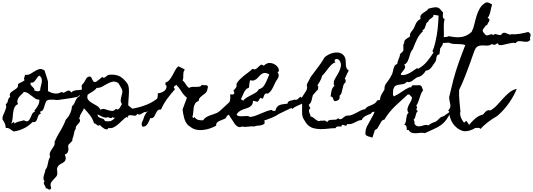

<svg xmlns="http://www.w3.org/2000/svg" viewBox="-50 -1036 4406 1587"><path d="M657.2 -306.6Q661.1 -292 654.3 -281.7Q647.5 -271.5 636.2 -263.7Q625 -255.9 611.8 -249.5Q598.6 -243.2 589.8 -235.4Q545.9 -225.6 510.3 -221.2Q474.6 -216.8 431.6 -210Q418.9 -208 407.7 -210.4Q396.5 -212.9 384.8 -211.9Q377.9 -211.9 372.1 -212.4Q366.2 -212.9 360.4 -211.9Q337.9 -210 331.1 -196.8Q324.2 -183.6 319.8 -166.5Q315.4 -149.4 309.1 -134.3Q302.7 -119.1 282.2 -113.3Q280.3 -108.4 283.7 -104.5Q287.1 -100.6 289.1 -97.7Q272.5 -92.8 267.1 -80.1Q261.7 -67.4 257.8 -54.7Q253.9 -42 246.6 -33.2Q239.3 -24.4 218.8 -27.3Q188.5 4.9 147.5 24.9Q106.4 44.9 62.5 50.8Q54.7 46.9 47.4 41Q40 35.2 32.7 30.3Q25.4 25.4 17.1 22.9Q8.8 20.5 -2 22.5Q-2.9 2 -10.3 -15.6Q-17.6 -33.2 -29.3 -48.8Q-31.2 -66.4 -24.9 -81.5Q-18.6 -96.7 -11.7 -111.3Q-4.9 -126 -0.5 -141.1Q3.9 -156.2 -2 -175.8Q7.8 -181.6 11.2 -189.5Q14.6 -197.3 16.1 -205.6Q17.6 -213.9 20.5 -221.2Q23.4 -228.5 34.2 -233.4Q26.4 -256.8 36.6 -268.1Q46.9 -279.3 61.5 -288.1Q76.2 -296.9 88.9 -307.6Q101.6 -318.4 98.6 -339.8Q104.5 -345.7 112.3 -349.6Q120.1 -353.5 127.4 -356.9Q134.8 -360.4 141.6 -364.3Q148.4 -368.2 154.3 -375Q147.5 -379.9 147.9 -384.8Q148.4 -389.6 150.4 -395Q152.3 -400.4 154.8 -406.2Q157.2 -412.1 154.3 -418Q180.7 -414.1 200.7 -425.3Q220.7 -436.5 238.8 -448.2Q256.8 -460 275.4 -464.8Q293.9 -469.7 318.4 -453.1Q320.3 -446.3 324.7 -433.1Q329.1 -419.9 333.5 -406.2Q337.9 -392.6 341.8 -379.9Q345.7 -367.2 346.7 -361.3Q346.7 -356.4 346.7 -345.7Q346.7 -335 346.7 -322.8Q346.7 -310.5 346.7 -299.8Q346.7 -289.1 346.7 -283.2Q375 -266.6 403.3 -263.2Q431.6 -259.8 460 -276.4Q470.7 -266.6 480.5 -271Q490.2 -275.4 499.5 -281.2Q508.8 -287.1 518.6 -287.6Q528.3 -288.1 538.1 -271.5Q551.8 -284.2 566.4 -287.6Q581.1 -291 596.7 -291.5Q612.3 -292 627.4 -293.9Q642.6 -295.9 657.2 -306.6ZM282.2 -290Q282.2 -304.7 287.1 -321.3Q292 -337.9 294.9 -354Q297.9 -370.1 294.4 -384.8Q291 -399.4 275.4 -411.1Q264.6 -405.3 257.8 -395Q251 -384.8 244.1 -374.5Q237.3 -364.3 228 -357.4Q218.8 -350.6 204.1 -353.5Q199.2 -341.8 204.1 -334.5Q209 -327.1 215.8 -320.8Q222.7 -314.5 229 -307.6Q235.4 -300.8 233.4 -290Q237.3 -287.1 244.1 -284.7Q251 -282.2 258.3 -281.7Q265.6 -281.2 272.5 -283.2Q279.3 -285.2 282.2 -290ZM275.4 -211.9Q255.9 -211.9 241.7 -221.2Q227.5 -230.5 213.4 -242.2Q199.2 -253.9 184.1 -264.2Q168.9 -274.4 147.5 -276.4Q138.7 -264.6 127 -254.4Q115.2 -244.1 106.4 -232.4Q97.7 -220.7 94.2 -207Q90.8 -193.4 98.6 -175.8Q76.2 -165 68.4 -145Q60.5 -125 58.1 -101.6Q55.7 -78.1 53.7 -54.7Q51.8 -31.2 41 -12.7L62.5 -27.3Q66.4 -25.4 68.8 -21.5Q71.3 -17.6 69.3 -12.7Q77.1 -20.5 86.9 -24.9Q96.7 -29.3 106.9 -31.7Q117.2 -34.2 127.4 -36.1Q137.7 -38.1 147.5 -42Q171.9 -28.3 182.6 -36.1Q193.4 -43.9 200.2 -59.6Q207 -75.2 214.8 -92.3Q222.7 -109.4 240.2 -113.3L233.4 -120.1Q250 -140.6 263.2 -162.6Q276.4 -184.6 275.4 -211.9Z M1271.5 -239.3Q1269.5 -214.8 1258.3 -195.3Q1247.1 -175.8 1230.5 -160.2Q1213.9 -144.5 1194.3 -131.8Q1174.8 -119.1 1156.2 -108.4Q1147.5 -112.3 1139.2 -107.4Q1130.9 -102.5 1122.1 -97.2Q1113.3 -91.8 1104 -89.4Q1094.7 -86.9 1085 -95.7Q1077.1 -79.1 1065.9 -79.6Q1054.7 -80.1 1042.5 -82.5Q1030.3 -85 1019.5 -83.5Q1008.8 -82 1002.9 -61.5L996.1 -69.3Q978.5 -58.6 961.9 -41.5Q945.3 -24.4 927.2 -8.8Q909.2 6.8 889.2 16.6Q869.1 26.4 846.7 21.5Q840.8 33.2 830.6 33.2Q820.3 33.2 809.6 26.4Q798.8 19.5 789.1 10.7Q779.3 2 774.4 -3.9Q769.5 3.9 764.2 2.9Q758.8 2 752.9 -2.4Q747.1 -6.8 741.2 -11.7Q735.4 -16.6 728.5 -15.6Q714.8 -56.6 692.9 -84.5Q670.9 -112.3 643.6 -141.6Q640.6 -130.9 635.3 -122.1Q629.9 -113.3 624.5 -105Q619.1 -96.7 614.7 -87.9Q610.4 -79.1 609.4 -67.4L603.5 -59.6Q614.3 -43.9 610.8 -33.7Q607.4 -23.4 598.6 -14.6Q589.8 -5.9 582 4.4Q574.2 14.6 576.2 30.3Q569.3 36.1 566.4 46.4Q563.5 56.6 561 68.4Q558.6 80.1 556.2 91.8Q553.7 103.5 547.9 112.3Q550.8 124 545.4 130.4Q540 136.7 532.7 143.1Q525.4 149.4 518.6 157.7Q511.7 166 513.7 179.7Q514.6 189.5 515.1 189Q515.6 188.5 515.6 198.2Q515.6 211.9 508.3 225.1Q501 238.3 485.4 240.2Q495.1 264.6 493.2 277.8Q491.2 291 482.9 299.3Q474.6 307.6 462.9 313Q451.2 318.4 440.9 326.2Q430.7 334 424.8 347.2Q418.9 360.4 422.9 382.8Q426.8 408.2 416 421.9Q405.3 435.5 392.6 447.8Q379.9 460 371.6 474.6Q363.3 489.3 373 516.6Q370.1 528.3 364.7 530.3Q359.4 532.2 353.5 529.8Q347.7 527.3 340.8 523.4Q334 519.5 328.1 519.5Q328.1 511.7 324.2 504.9Q320.3 498 316.4 491.2Q312.5 484.4 312 477.5Q311.5 470.7 318.4 461.9Q309.6 453.1 309.1 441.4Q308.6 429.7 312 416.5Q315.4 403.3 319.8 390.6Q324.2 377.9 325.2 367.2Q335 355.5 339.4 342.3Q343.8 329.1 346.2 314.9Q348.6 300.8 352.1 287.1Q355.5 273.4 364.3 261.7Q357.4 240.2 363.3 225.1Q369.1 210 378.4 197.3Q387.7 184.6 396 170.4Q404.3 156.2 401.4 135.7Q420.9 89.8 448.2 46.4Q475.6 2.9 493.2 -45.9Q515.6 -68.4 529.3 -97.7Q543 -127 544.9 -158.2Q557.6 -167 563 -179.2Q568.4 -191.4 573.7 -203.1Q579.1 -214.8 586.9 -225.6Q594.7 -236.3 611.3 -243.2Q607.4 -256.8 608.4 -265.1Q609.4 -273.4 615.2 -287.1Q624 -290 625.5 -296.4Q627 -302.7 626 -310.1Q625 -317.4 625 -325.2Q625 -333 630.9 -338.9Q634.8 -342.8 635.3 -343.3Q635.7 -343.8 635.7 -343.8Q635.7 -343.8 636.7 -344.2Q637.7 -344.7 640.6 -348.6Q646.5 -356.4 651.4 -366.7Q656.2 -377 662.1 -385.7Q668 -394.5 676.3 -399.9Q684.6 -405.3 698.2 -402.3Q704.1 -397.5 708 -389.6Q711.9 -381.8 715.3 -374Q718.8 -366.2 723.6 -361.3Q728.5 -356.4 737.3 -358.4Q741.2 -358.4 746.1 -361.3Q758.8 -370.1 771 -379.9Q783.2 -389.6 794.9 -400.4Q802.7 -391.6 809.1 -393.1Q815.4 -394.5 821.8 -399.9Q828.1 -405.3 835.4 -411.1Q842.8 -417 852.5 -418Q894.5 -421.9 925.3 -411.1Q956.1 -400.4 984.4 -368.2Q989.3 -362.3 995.6 -355Q1002 -347.7 1005.9 -339.8Q1013.7 -325.2 1015.1 -302.7Q1016.6 -280.3 1015.1 -255.4Q1013.7 -230.5 1011.7 -206.5Q1009.8 -182.6 1009.8 -165L1043.9 -137.7Q1107.4 -148.4 1165 -171.9Q1222.7 -195.3 1271.5 -239.3ZM958 -175.8Q946.3 -192.4 947.8 -208Q949.2 -223.6 953.6 -239.3Q958 -254.9 960.9 -270Q963.9 -285.2 956.1 -300.8Q949.2 -314.5 942.4 -326.2Q935.5 -337.9 927.7 -349.6Q902.3 -365.2 880.9 -360.8Q859.4 -356.4 838.4 -344.7Q817.4 -333 795.9 -320.8Q774.4 -308.6 749 -309.6Q741.2 -298.8 732.4 -291.5Q723.6 -284.2 714.4 -278.3Q705.1 -272.5 694.8 -267.1Q684.6 -261.7 674.8 -253.9Q667 -226.6 678.7 -211.4Q690.4 -196.3 710 -185.1Q729.5 -173.8 750 -162.1Q770.5 -150.4 779.3 -128.9Q797.9 -138.7 814.5 -134.3Q831.1 -129.9 847.2 -124.5Q863.3 -119.1 878.4 -119.1Q893.6 -119.1 908.2 -136.7Q918 -128.9 925.8 -132.3Q933.6 -135.7 939 -143.1Q944.3 -150.4 948.7 -160.2Q953.1 -169.9 958 -175.8ZM900.4 -63.5Q895.5 -63.5 889.2 -63Q882.8 -62.5 879.9 -69.3L874 -61.5Q865.2 -58.6 857.4 -62Q849.6 -65.4 840.8 -67.4Q831.1 -62.5 819.8 -64Q808.6 -65.4 797.4 -70.3Q786.1 -75.2 775.4 -81.1Q764.6 -86.9 755.9 -90.8Q757.8 -74.2 765.1 -68.8Q772.5 -63.5 782.2 -60.5Q792 -57.6 801.8 -53.7Q811.5 -49.8 817.4 -36.1Q841.8 -30.3 862.8 -35.6Q883.8 -41 900.4 -63.5Z M1905.3 -193.4Q1882.8 -182.6 1875 -167Q1867.2 -151.4 1862.8 -134.8Q1858.4 -118.2 1852.1 -103Q1845.7 -87.9 1825.2 -78.1Q1820.3 -60.5 1806.2 -53.7Q1792 -46.9 1776.4 -41.5Q1760.7 -36.1 1748.5 -27.3Q1736.3 -18.6 1736.3 2.9Q1716.8 13.7 1693.8 22.5Q1670.9 31.2 1646 35.6Q1621.1 40 1596.7 39.1Q1572.3 38.1 1550.8 29.3Q1536.1 22.5 1522.5 11.7Q1517.6 7.8 1513.2 5.4Q1508.8 2.9 1503.9 -2Q1492.2 -13.7 1484.4 -29.3Q1476.6 -44.9 1471.7 -62.5Q1466.8 -80.1 1463.9 -97.7Q1460.9 -115.2 1459 -130.9L1495.1 -228.5Q1466.8 -251 1449.2 -280.8Q1431.6 -310.5 1406.2 -335.9Q1401.4 -329.1 1393.6 -324.2Q1385.7 -319.3 1387.7 -308.6L1397.5 -299.8Q1365.2 -264.6 1332.5 -220.2Q1299.8 -175.8 1281.2 -130.9Q1259.8 -131.8 1251 -120.6Q1242.2 -109.4 1236.3 -95.2Q1230.5 -81.1 1221.7 -69.3Q1212.9 -57.6 1192.4 -59.6Q1187.5 -48.8 1182.6 -36.6Q1177.7 -24.4 1170.9 -13.7Q1164.1 -2.9 1154.3 4.4Q1144.5 11.7 1129.9 11.7Q1122.1 3.9 1121.1 -4.9Q1120.1 -13.7 1123 -22.9Q1126 -32.2 1130.9 -41.5Q1135.7 -50.8 1137.7 -59.6Q1145.5 -87.9 1166 -110.8Q1186.5 -133.8 1207 -156.7Q1227.5 -179.7 1242.2 -205.1Q1256.8 -230.5 1253.9 -264.6Q1266.6 -265.6 1279.8 -270Q1293 -274.4 1304.2 -281.7Q1315.4 -289.1 1321.8 -300.3Q1328.1 -311.5 1326.2 -327.1Q1318.4 -331.1 1317.4 -338.4Q1316.4 -345.7 1317.4 -353.5Q1338.9 -360.4 1352.1 -377.4Q1365.2 -394.5 1376 -414.1Q1386.7 -433.6 1397 -453.6Q1407.2 -473.6 1423.8 -488.3Q1437.5 -480.5 1451.2 -475.1Q1464.8 -469.7 1477.5 -460.9Q1468.8 -449.2 1466.8 -438.5Q1464.8 -427.7 1464.8 -416.5Q1464.8 -405.3 1464.8 -394.5Q1464.8 -383.8 1459 -372.1Q1474.6 -358.4 1485.4 -339.8Q1496.1 -321.3 1512.7 -308.6Q1524.4 -317.4 1539.1 -317.9Q1553.7 -318.4 1568.8 -317.9Q1584 -317.4 1597.7 -319.8Q1611.3 -322.3 1620.1 -335.9Q1624 -332 1631.8 -332Q1639.6 -332 1647.5 -332Q1655.3 -332 1661.1 -329.6Q1667 -327.1 1668 -320.3Q1668.9 -312.5 1667.5 -309.6Q1666 -306.6 1664.1 -299.8Q1662.1 -292 1663.1 -292Q1664.1 -292 1661.1 -285.2Q1656.2 -272.5 1645 -263.7Q1633.8 -254.9 1622.6 -246.6Q1611.3 -238.3 1602.1 -228Q1592.8 -217.8 1592.8 -202.1Q1571.3 -194.3 1562.5 -179.2Q1553.7 -164.1 1550.8 -145Q1547.9 -126 1546.9 -106Q1545.9 -85.9 1540 -69.3L1548.8 -59.6L1556.6 -69.3Q1570.3 -49.8 1589.4 -44.9Q1608.4 -40 1628.9 -42Q1638.7 -56.6 1651.9 -65.4Q1665 -74.2 1680.2 -80.1Q1695.3 -85.9 1711.4 -90.8Q1727.5 -95.7 1742.2 -102.5Q1753.9 -108.4 1762.2 -115.2Q1770.5 -122.1 1780.3 -130.9Q1809.6 -158.2 1838.4 -184.6Q1867.2 -210.9 1896.5 -238.3Q1902.3 -238.3 1904.3 -232.4Q1906.2 -226.6 1906.2 -219.2Q1906.2 -211.9 1905.8 -204.6Q1905.3 -197.3 1905.3 -193.4Z M2580.1 -298.8Q2571.3 -290 2566.9 -285.2Q2562.5 -280.3 2559.1 -275.9Q2555.7 -271.5 2551.3 -266.6Q2546.9 -261.7 2538.1 -252Q2530.3 -244.1 2523.4 -235.4Q2516.6 -226.6 2507.8 -219.7Q2496.1 -222.7 2489.7 -216.8Q2483.4 -210.9 2478 -203.6Q2472.7 -196.3 2468.3 -189.9Q2463.9 -183.6 2457 -184.6Q2433.6 -171.9 2410.2 -162.6Q2386.7 -153.3 2365.2 -135.7L2357.4 -143.6L2255.9 -94.7Q2251 -92.8 2246.1 -88.9Q2241.2 -85 2236.3 -82Q2214.8 -70.3 2191.9 -61Q2168.9 -51.8 2146.5 -43.9L2133.8 -40Q2141.6 -20.5 2133.8 -12.7Q2126 -4.9 2111.3 -1.5Q2096.7 2 2079.1 2.9Q2061.5 3.9 2051.8 9.8Q2040 7.8 2027.8 8.3Q2015.6 8.8 2002.9 10.7Q1989.3 12.7 1977.5 12.7Q1965.8 12.7 1952.1 9.8H1950.2Q1933.6 17.6 1921.4 13.2Q1909.2 8.8 1899.4 -1.5Q1889.6 -11.7 1881.3 -25.9Q1873 -40 1864.3 -51.8Q1858.4 -59.6 1849.6 -74.2Q1840.8 -88.9 1834.5 -105.5Q1828.1 -122.1 1826.7 -139.2Q1825.2 -156.2 1834 -168.9Q1842.8 -181.6 1848.1 -196.3Q1853.5 -210.9 1853.5 -230.5Q1853.5 -237.3 1853 -243.2Q1852.5 -249 1852.5 -255.9Q1857.4 -255.9 1863.3 -255.4Q1869.1 -254.9 1874.5 -255.4Q1879.9 -255.9 1883.3 -259.3Q1886.7 -262.7 1886.7 -271.5Q1886.7 -276.4 1883.3 -279.3Q1879.9 -282.2 1878.9 -285.2Q1884.8 -293.9 1890.1 -299.3Q1895.5 -304.7 1899.4 -310.1Q1903.3 -315.4 1905.3 -322.8Q1907.2 -330.1 1904.3 -342.8Q1916 -363.3 1932.1 -379.4Q1948.2 -395.5 1965.8 -409.7Q1983.4 -423.8 2002 -437.5Q2020.5 -451.2 2037.1 -466.8Q2055.7 -459 2066.9 -466.8Q2078.1 -474.6 2086.9 -483.9Q2095.7 -493.2 2104.5 -499Q2113.3 -504.9 2127.9 -494.1L2129.9 -492.2Q2156.2 -518.6 2183.1 -515.6Q2210 -512.7 2229 -498Q2248 -483.4 2253.9 -464.4Q2259.8 -445.3 2243.2 -438.5Q2253.9 -427.7 2253.9 -413.1Q2253.9 -398.4 2246.1 -387.7Q2237.3 -376 2231 -363.8Q2224.6 -351.6 2217.8 -337.9Q2208 -315.4 2196.3 -295.4Q2184.6 -275.4 2163.1 -261.7Q2145.5 -266.6 2139.2 -257.8Q2132.8 -249 2129.9 -238.8Q2127 -228.5 2123 -222.7Q2119.1 -216.8 2106.4 -226.6L2104.5 -228.5L2102.5 -226.6Q2094.7 -218.8 2090.3 -209Q2085.9 -199.2 2078.1 -194.3Q2069.3 -197.3 2059.6 -199.2Q2049.8 -201.2 2041 -203.1Q2041 -182.6 2033.2 -170.9Q2025.4 -159.2 2013.2 -151.9Q2001 -144.5 1985.4 -140.1Q1969.7 -135.7 1954.6 -129.4Q1939.5 -123 1926.3 -113.8Q1913.1 -104.5 1905.3 -87.9Q1915 -77.1 1929.7 -75.7Q1944.3 -74.2 1960 -75.7Q1975.6 -77.1 1990.7 -77.1Q2005.9 -77.1 2017.6 -69.3L2018.6 -68.4L2019.5 -69.3Q2043 -72.3 2064.9 -80.6Q2086.9 -88.9 2107.9 -98.1Q2128.9 -107.4 2150.9 -115.7Q2172.9 -124 2196.3 -127.9Q2201.2 -120.1 2209.5 -119.1Q2217.8 -118.2 2225.6 -120.1L2226.6 -122.1Q2228.5 -128.9 2230.5 -134.3Q2232.4 -139.6 2236.3 -146.5Q2243.2 -157.2 2252.9 -163.1Q2262.7 -168.9 2273.9 -171.9Q2285.2 -174.8 2297.9 -175.8Q2310.5 -176.8 2323.2 -178.7H2325.2L2326.2 -181.6Q2330.1 -193.4 2336.4 -197.8Q2342.8 -202.1 2350.1 -204.1Q2357.4 -206.1 2365.7 -207Q2374 -208 2381.8 -212.9Q2399.4 -207 2411.1 -216.8Q2422.9 -226.6 2433.6 -237.3L2441.4 -227.5L2444.3 -231.4Q2459 -245.1 2466.3 -252Q2473.6 -258.8 2480.5 -264.2Q2487.3 -269.5 2496.6 -274.9Q2505.9 -280.3 2522.5 -291Q2536.1 -299.8 2549.3 -308.6Q2562.5 -317.4 2575.2 -328.1Q2580.1 -326.2 2580.1 -320.8Q2580.1 -315.4 2580.1 -310.5Q2579.1 -308.6 2578.6 -304.7Q2578.1 -300.8 2580.1 -298.8ZM2175.8 -420.9Q2174.8 -421.9 2174.3 -421.9Q2173.8 -421.9 2172.9 -422.9Q2152.3 -433.6 2138.7 -433.1Q2125 -432.6 2113.8 -425.3Q2102.5 -418 2093.3 -406.7Q2084 -395.5 2073.7 -386.2Q2063.5 -377 2049.8 -372.1Q2036.1 -367.2 2016.6 -373Q2013.7 -357.4 2011.2 -342.3Q2008.8 -327.1 2007.8 -311.5Q1991.2 -305.7 1981.9 -294.9Q1972.7 -284.2 1966.3 -271.5Q1960 -258.8 1954.6 -244.6Q1949.2 -230.5 1940.4 -217.8L1944.3 -212.9Q1948.2 -214.8 1953.1 -210Q1958 -205.1 1960 -203.1Q1970.7 -218.8 1988.8 -229.5Q2006.8 -240.2 2025.9 -249.5Q2044.9 -258.8 2062.5 -269.5Q2080.1 -280.3 2088.9 -297.9Q2120.1 -306.6 2135.7 -333Q2151.4 -359.4 2162.1 -387.7Q2164.1 -393.6 2169.4 -404.8Q2174.8 -416 2175.8 -420.9Z M3180.7 -273.4Q3171.9 -249 3153.8 -228.5Q3135.7 -208 3115.2 -188.5Q3094.7 -168.9 3074.7 -149.9Q3054.7 -130.9 3041 -110.4Q3032.2 -113.3 3025.9 -108.4Q3019.5 -103.5 3014.6 -95.7Q3003.9 -91.8 2992.7 -87.4Q2981.4 -83 2971.2 -77.1Q2960.9 -71.3 2952.6 -63.5Q2944.3 -55.7 2940.4 -43.9Q2921.9 -43 2908.2 -36.6Q2894.5 -30.3 2881.8 -23.4Q2869.1 -16.6 2854.5 -12.2Q2839.8 -7.8 2819.3 -10.7Q2815.4 3.9 2809.1 3.4Q2802.7 2.9 2795.9 -0.5Q2789.1 -3.9 2782.2 -4.4Q2775.4 -4.9 2771.5 9.8Q2764.6 9.8 2757.3 9.3Q2750 8.8 2743.7 9.3Q2737.3 9.8 2731.9 12.7Q2726.6 15.6 2723.6 23.4Q2695.3 23.4 2664.1 27.3Q2632.8 31.2 2602.1 31.2Q2571.3 31.2 2542.5 23.9Q2513.7 16.6 2491.2 -5.9Q2483.4 -13.7 2478.5 -21.5Q2473.6 -29.3 2467.8 -39.1Q2464.8 -43.9 2461.9 -48.3Q2459 -52.7 2456.1 -58.6Q2448.2 -76.2 2447.3 -94.7Q2446.3 -113.3 2446.8 -131.8Q2447.3 -150.4 2447.3 -168.5Q2447.3 -186.5 2440.4 -204.1Q2440.4 -220.7 2447.8 -233.9Q2455.1 -247.1 2463.9 -259.8Q2472.7 -272.5 2480.5 -285.6Q2488.3 -298.8 2489.3 -314.5Q2482.4 -331.1 2490.2 -346.7Q2498 -362.3 2505.9 -376Q2508.8 -380.9 2511.2 -386.2Q2513.7 -391.6 2516.6 -397.5Q2519.5 -403.3 2524.4 -409.2Q2529.3 -415 2533.2 -419.9Q2545.9 -437.5 2558.6 -454.1Q2571.3 -470.7 2584 -488.3Q2592.8 -500 2601.1 -511.7Q2609.4 -523.4 2617.2 -536.1Q2621.1 -542 2625 -549.3Q2628.9 -556.6 2632.8 -561.5Q2637.7 -567.4 2649.4 -574.7Q2661.1 -582 2668 -585.9Q2687.5 -595.7 2710 -600.1Q2732.4 -604.5 2752 -600.6Q2771.5 -596.7 2786.6 -582.5Q2801.8 -568.4 2806.6 -542Q2808.6 -529.3 2808.1 -517.1Q2807.6 -504.9 2809.1 -493.2Q2810.5 -481.4 2815.4 -471.2Q2820.3 -460.9 2833 -452.1Q2822.3 -435.5 2814.9 -418Q2807.6 -400.4 2798.8 -382.8Q2808.6 -379.9 2807.1 -371.6Q2805.7 -363.3 2806.6 -356.4Q2793 -345.7 2788.1 -330.1Q2783.2 -314.5 2780.3 -298.3Q2777.3 -282.2 2772.9 -268.1Q2768.6 -253.9 2756.8 -245.1Q2762.7 -213.9 2737.3 -204.1Q2719.7 -197.3 2713.9 -201.7Q2708 -206.1 2705.6 -214.4Q2703.1 -222.7 2699.2 -230.5Q2695.3 -238.3 2682.6 -238.3Q2684.6 -250 2686 -262.2Q2687.5 -274.4 2690.4 -286.1Q2693.4 -297.9 2699.2 -308.6Q2705.1 -319.3 2715.8 -328.1Q2707 -333 2709 -343.3Q2710.9 -353.5 2709 -362.3Q2715.8 -381.8 2729.5 -403.3Q2743.2 -424.8 2753.9 -446.8Q2764.6 -468.8 2767.6 -491.2Q2770.5 -513.7 2756.8 -535.2Q2752.9 -541 2745.6 -544.9Q2738.3 -548.8 2731.4 -548.8Q2724.6 -548.8 2719.7 -543.9Q2714.8 -539.1 2715.8 -528.3L2723.6 -521.5Q2705.1 -515.6 2690.9 -502Q2676.8 -488.3 2664.1 -472.2Q2651.4 -456.1 2639.2 -439.5Q2627 -422.9 2613.3 -411.1Q2606.4 -383.8 2592.3 -360.4Q2578.1 -336.9 2564.5 -313.5Q2556.6 -298.8 2553.2 -289.1Q2549.8 -279.3 2543.9 -265.6Q2542 -260.7 2539.6 -256.3Q2537.1 -252 2535.2 -247.1Q2529.3 -225.6 2524.9 -205.1Q2520.5 -184.6 2502 -169.9Q2504.9 -162.1 2507.3 -155.3Q2509.8 -148.4 2516.6 -141.6Q2505.9 -135.7 2504.4 -127.4Q2502.9 -119.1 2505.4 -109.9Q2507.8 -100.6 2512.2 -91.3Q2516.6 -82 2516.6 -73.2Q2528.3 -72.3 2538.1 -64.5Q2547.9 -56.6 2558.1 -48.8Q2568.4 -41 2578.1 -36.6Q2587.9 -32.2 2599.6 -39.1Q2607.4 -37.1 2614.3 -38.1Q2621.1 -39.1 2627.9 -39.6Q2634.8 -40 2641.1 -37.1Q2647.5 -34.2 2654.3 -25.4Q2661.1 -40 2672.9 -43Q2684.6 -45.9 2697.8 -45.9Q2710.9 -45.9 2723.1 -46.9Q2735.4 -47.9 2744.1 -58.6Q2755.9 -48.8 2765.1 -50.8Q2774.4 -52.7 2782.7 -59.6Q2791 -66.4 2799.8 -73.2Q2808.6 -80.1 2819.3 -80.1Q2842.8 -80.1 2860.4 -86.9Q2877.9 -93.8 2894.5 -103Q2911.1 -112.3 2928.2 -121.1Q2945.3 -129.9 2967.8 -133.8Q2977.5 -148.4 2990.7 -154.8Q3003.9 -161.1 3018.1 -166.5Q3032.2 -171.9 3045.4 -180.2Q3058.6 -188.5 3069.3 -207Q3088.9 -206.1 3101.6 -218.3Q3114.3 -230.5 3126 -244.6Q3137.7 -258.8 3149.9 -269Q3162.1 -279.3 3180.7 -273.4Z M3678.7 -116.2Q3658.2 -72.3 3639.6 -46.9Q3621.1 -21.5 3598.1 -4.4Q3575.2 12.7 3543 27.3Q3510.7 42 3461.9 64.5Q3442.4 59.6 3423.8 62Q3405.3 64.5 3388.2 65.4Q3371.1 66.4 3355.5 62Q3339.8 57.6 3327.1 38.1H3312.5Q3313.5 25.4 3310.1 11.2Q3306.6 -2.9 3291 -4.9Q3300.8 -15.6 3303.7 -28.8Q3306.6 -42 3308.1 -55.7Q3309.6 -69.3 3312.5 -82Q3315.4 -94.7 3327.1 -103.5Q3315.4 -119.1 3317.9 -135.3Q3320.3 -151.4 3328.6 -167.5Q3336.9 -183.6 3346.2 -199.7Q3355.5 -215.8 3355.5 -232.4Q3346.7 -238.3 3339.4 -248.5Q3332 -258.8 3319.3 -253.9Q3293 -228.5 3266.6 -205.6Q3240.2 -182.6 3215.3 -158.2Q3190.4 -133.8 3168.5 -106.9Q3146.5 -80.1 3127.9 -47.9Q3111.3 -44.9 3102.5 -32.2Q3093.8 -19.5 3086.9 -5.4Q3080.1 8.8 3071.8 21.5Q3063.5 34.2 3048.8 38.1Q3043.9 53.7 3038.6 69.8Q3033.2 85.9 3028.3 101.6Q3022.5 98.6 3013.2 96.7Q3003.9 94.7 2995.1 91.8Q2986.3 88.9 2979.5 84.5Q2972.7 80.1 2970.7 73.2Q2969.7 71.3 2970.2 64.9Q2970.7 58.6 2970.7 56.6Q2972.7 29.3 2984.9 5.4Q2997.1 -18.6 3010.7 -41.5Q3024.4 -64.5 3036.1 -87.9Q3047.9 -111.3 3048.8 -139.6Q3063.5 -139.6 3067.9 -148.4Q3072.3 -157.2 3074.7 -167Q3077.1 -176.8 3081.1 -184.6Q3085 -192.4 3098.6 -190.4Q3089.8 -202.1 3091.3 -216.3Q3092.8 -230.5 3098.6 -244.6Q3104.5 -258.8 3113.3 -272Q3122.1 -285.2 3127.9 -295.9Q3127 -309.6 3130.4 -323.2Q3133.8 -336.9 3142.6 -347.7Q3151.4 -358.4 3158.2 -368.2Q3165 -377.9 3171.9 -388.7Q3175.8 -393.6 3178.2 -399.4Q3180.7 -405.3 3183.6 -410.2Q3192.4 -422.9 3195.3 -437Q3198.2 -451.2 3201.7 -465.3Q3205.1 -479.5 3211.4 -490.7Q3217.8 -502 3234.4 -508.8Q3234.4 -519.5 3237.8 -528.8Q3241.2 -538.1 3245.1 -547.9Q3249 -557.6 3252.4 -566.9Q3255.9 -576.2 3255.9 -586.9Q3258.8 -591.8 3264.6 -596.7Q3270.5 -601.6 3275.4 -606.4Q3280.3 -611.3 3283.2 -616.7Q3286.1 -622.1 3284.2 -629.9Q3285.2 -642.6 3283.7 -656.2Q3282.2 -669.9 3291 -679.7Q3289.1 -692.4 3294.4 -700.2Q3299.8 -708 3307.6 -713.9Q3315.4 -719.7 3324.7 -725.1Q3334 -730.5 3340.8 -737.3Q3335.9 -744.1 3338.9 -752.9Q3341.8 -761.7 3347.2 -770Q3352.5 -778.3 3359.4 -786.1Q3366.2 -793.9 3369.1 -799.8Q3375 -811.5 3379.4 -823.2Q3383.8 -835 3389.6 -845.2Q3395.5 -855.5 3403.8 -864.3Q3412.1 -873 3425.8 -878.9Q3421.9 -898.4 3428.2 -909.2Q3434.6 -919.9 3445.8 -927.7Q3457 -935.5 3469.7 -942.9Q3482.4 -950.2 3490.2 -963.9Q3501 -966.8 3513.7 -970.2Q3526.4 -973.6 3539.1 -975.1Q3551.8 -976.6 3563.5 -974.6Q3575.2 -972.7 3585 -963.9Q3588.9 -960 3589.8 -959Q3590.8 -958 3590.8 -957.5Q3590.8 -957 3591.3 -955.6Q3591.8 -954.1 3595.7 -950.2Q3599.6 -946.3 3603.5 -942.9Q3607.4 -939.5 3611.3 -934.6Q3612.3 -927.7 3611.3 -919.4Q3610.4 -911.1 3610.4 -903.3Q3610.4 -895.5 3612.8 -888.7Q3615.2 -881.8 3625 -878.9Q3617.2 -850.6 3618.2 -818.4Q3619.1 -786.1 3619.1 -753.4Q3619.1 -720.7 3614.3 -690.4Q3609.4 -660.2 3588.9 -636.7L3582 -586.9Q3569.3 -585.9 3564.5 -578.6Q3559.6 -571.3 3557.6 -561.5Q3555.7 -551.8 3554.2 -541Q3552.7 -530.3 3546.9 -523.4Q3539.1 -513.7 3531.2 -501Q3523.4 -488.3 3514.6 -477.5Q3505.9 -466.8 3494.6 -459.5Q3483.4 -452.1 3468.8 -452.1Q3466.8 -446.3 3460.9 -438.5Q3455.1 -430.7 3447.8 -423.3Q3440.4 -416 3432.6 -410.6Q3424.8 -405.3 3418.9 -403.3Q3411.1 -400.4 3404.8 -398.9Q3398.4 -397.5 3390.6 -392.6Q3381.8 -387.7 3373 -379.9Q3364.3 -372.1 3354.5 -366.2Q3344.7 -360.4 3334 -357.9Q3323.2 -355.5 3312.5 -360.4Q3299.8 -344.7 3283.7 -341.3Q3267.6 -337.9 3252.4 -336.4Q3237.3 -335 3224.1 -329.6Q3210.9 -324.2 3204.1 -305.7Q3202.1 -303.7 3200.7 -297.4Q3199.2 -291 3199.2 -289.1Q3199.2 -278.3 3198.2 -262.7Q3197.3 -247.1 3206.1 -239.3Q3241.2 -255.9 3272.9 -278.8Q3304.7 -301.8 3340.8 -317.4L3347.7 -309.6Q3350.6 -331.1 3366.2 -331.5Q3381.8 -332 3398.4 -331.1H3405.3Q3407.2 -331.1 3408.7 -331.5Q3410.2 -332 3412.1 -332Q3430.7 -332 3436.5 -317.4Q3442.4 -302.7 3447.3 -289.1Q3436.5 -277.3 3430.2 -261.2Q3423.8 -245.1 3418.5 -227.5Q3413.1 -210 3406.7 -192.9Q3400.4 -175.8 3389.6 -161.1Q3398.4 -156.2 3397.5 -150.4Q3396.5 -144.5 3394 -138.7Q3391.6 -132.8 3392.6 -127.4Q3393.6 -122.1 3405.3 -119.1Q3395.5 -112.3 3392.1 -103Q3388.7 -93.8 3386.2 -83.5Q3383.8 -73.2 3380.9 -64Q3377.9 -54.7 3369.1 -47.9Q3373 -39.1 3375.5 -30.8Q3377.9 -22.5 3376 -11.7Q3389.6 5.9 3403.8 7.8Q3418 9.8 3431.6 5.9Q3445.3 2 3460 -2Q3474.6 -5.9 3490.2 0Q3517.6 -18.6 3528.3 -22.5Q3539.1 -26.4 3545.4 -28.3Q3551.8 -30.3 3560.5 -37.1Q3569.3 -43.9 3593.8 -67.4Q3618.2 -74.2 3637.2 -89.8Q3656.2 -105.5 3678.7 -116.2ZM3533.2 -914.1Q3534.2 -902.3 3527.8 -896Q3521.5 -889.6 3513.7 -884.3Q3505.9 -878.9 3498.5 -873.5Q3491.2 -868.2 3490.2 -857.4Q3477.5 -851.6 3473.6 -841.8Q3469.7 -832 3467.3 -821.8Q3464.8 -811.5 3460 -801.8Q3455.1 -792 3440.4 -786.1L3447.3 -779.3Q3415 -750 3396 -710Q3377 -669.9 3362.3 -629.9Q3348.6 -615.2 3342.8 -597.2Q3336.9 -579.1 3331.5 -561Q3326.2 -543 3317.9 -526.9Q3309.6 -510.7 3291 -502Q3300.8 -489.3 3298.3 -478.5Q3295.9 -467.8 3288.1 -458Q3280.3 -448.2 3272 -438.5Q3263.7 -428.7 3262.7 -417Q3281.2 -413.1 3299.3 -418Q3317.4 -422.9 3335 -432.1Q3352.5 -441.4 3368.2 -453.1Q3383.8 -464.8 3398.4 -473.6L3405.3 -466.8Q3449.2 -491.2 3478 -525.9Q3506.8 -560.5 3533.2 -601.6Q3524.4 -608.4 3525.4 -616.2Q3527.3 -621.1 3530.3 -627.9Q3533.2 -634.8 3535.2 -639.6Q3544.9 -668.9 3549.8 -694.3Q3562.5 -747.1 3567.9 -800.3Q3573.2 -853.5 3575.2 -907.2Z M4333 -706.1Q4319.3 -691.4 4302.7 -690.9Q4286.1 -690.4 4270 -693.4Q4253.9 -696.3 4238.8 -695.8Q4223.6 -695.3 4212.9 -679.7Q4197.3 -683.6 4180.7 -681.2Q4164.1 -678.7 4146.5 -674.3Q4128.9 -669.9 4111.3 -666Q4093.8 -662.1 4076.2 -663.1L4059.6 -679.7Q4052.7 -668.9 4040.5 -666.5Q4028.3 -664.1 4016.6 -671.9Q3996.1 -658.2 3975.6 -659.2Q3955.1 -660.2 3935.5 -660.6Q3916 -661.1 3898.9 -652.8Q3881.8 -644.5 3870.1 -612.3Q3861.3 -589.8 3853.5 -566.9Q3845.7 -543.9 3837.9 -521.5Q3816.4 -462.9 3794.4 -405.8Q3772.5 -348.6 3745.1 -293Q3743.2 -249 3747.1 -204.1Q3751 -159.2 3755.9 -115.2Q3752 -103.5 3753.4 -90.8Q3754.9 -78.1 3759.8 -65.4Q3764.6 -52.7 3771.5 -41.5Q3778.3 -30.3 3786.1 -21.5L3803.7 -38.1L3828.1 -3.9Q3837.9 -16.6 3851.1 -30.8Q3864.3 -44.9 3878.9 -57.1Q3893.6 -69.3 3909.7 -77.6Q3925.8 -85.9 3942.4 -88.9Q3949.2 -95.7 3955.1 -103.5Q3960.9 -111.3 3967.8 -116.7Q3974.6 -122.1 3982.9 -124.5Q3991.2 -127 4002.9 -123Q4034.2 -140.6 4058.6 -167.5Q4083 -194.3 4107.4 -221.2Q4131.8 -248 4158.7 -270.5Q4185.5 -293 4221.7 -301.8Q4198.2 -245.1 4162.1 -191.9Q4126 -138.7 4081.1 -96.7Q4069.3 -83 4051.8 -72.3Q4043.9 -67.4 4035.2 -62Q4026.4 -56.6 4018.6 -51.8Q3992.2 -34.2 3967.8 -14.2Q3943.4 5.9 3920.9 30.3Q3918 24.4 3913.1 22.5Q3908.2 20.5 3901.9 20.5Q3895.5 20.5 3889.2 21.5Q3882.8 22.5 3877.9 21.5Q3859.4 35.2 3829.6 43.5Q3799.8 51.8 3776.4 46.9Q3769.5 44.9 3757.8 39.6Q3746.1 34.2 3740.2 30.3Q3702.1 4.9 3683.1 -32.7Q3664.1 -70.3 3662.1 -115.2L3654.3 -123Q3667 -134.8 3670.4 -146.5Q3673.8 -158.2 3672.4 -170.4Q3670.9 -182.6 3667.5 -195.8Q3664.1 -209 3663.1 -222.7Q3662.1 -231.4 3663.6 -237.3Q3665 -243.2 3667 -251Q3674.8 -282.2 3681.6 -312Q3688.5 -341.8 3696.3 -372.1Q3715.8 -446.3 3741.7 -519Q3767.6 -591.8 3795.9 -663.1Q3780.3 -668.9 3764.6 -670.4Q3749 -671.9 3732.9 -671.9Q3716.8 -671.9 3700.7 -672.9Q3684.6 -673.8 3668.9 -679.7Q3662.1 -682.6 3662.1 -683.1Q3662.1 -683.6 3654.3 -683.6Q3649.4 -683.6 3640.6 -682.1Q3631.8 -680.7 3623 -680.7Q3614.3 -680.7 3606.9 -682.6Q3599.6 -684.6 3598.6 -691.4V-701.2Q3599.6 -716.8 3605.5 -722.2Q3611.3 -727.5 3620.1 -729Q3628.9 -730.5 3639.6 -731Q3650.4 -731.4 3660.2 -737.3Q3687.5 -731.4 3711.9 -729Q3736.3 -726.6 3759.3 -729.5Q3782.2 -732.4 3804.2 -742.2Q3826.2 -752 3847.7 -771.5Q3863.3 -801.8 3871.1 -836.4Q3878.9 -871.1 3889.2 -904.8Q3899.4 -938.5 3916 -967.3Q3932.6 -996.1 3966.8 -1015.6Q3982.4 -1017.6 3994.1 -1011.7Q4005.9 -1005.9 4017.6 -999Q4012.7 -985.4 4009.8 -970.7Q4006.8 -956.1 4003.4 -941.4Q4000 -926.8 3995.1 -913.1Q3990.2 -899.4 3980.5 -887.7Q3993.2 -882.8 3995.1 -876Q3997.1 -869.1 3993.2 -861.3Q3989.3 -853.5 3983.4 -844.7Q3977.5 -835.9 3976.6 -829.1Q3965.8 -828.1 3958.5 -815.4Q3951.2 -802.7 3943.4 -795.9Q3935.5 -779.3 3946.3 -767.6Q3957 -755.9 3965.8 -745.1Q3974.6 -742.2 3983.4 -744.6Q3992.2 -747.1 3999.5 -750Q4006.8 -752.9 4013.7 -752.9Q4020.5 -752.9 4026.4 -745.1Q4036.1 -755.9 4045.9 -754.4Q4055.7 -752.9 4065.4 -749.5Q4075.2 -746.1 4085 -746.6Q4094.7 -747.1 4103.5 -761.7Q4115.2 -767.6 4125.5 -764.6Q4135.7 -761.7 4144.5 -757.3Q4153.3 -752.9 4161.6 -750.5Q4169.9 -748 4178.7 -753.9Q4193.4 -752 4211.4 -752.9Q4229.5 -753.9 4247.6 -756.8Q4265.6 -759.8 4283.7 -764.2Q4301.8 -768.6 4316.4 -771.5Q4331.1 -762.7 4334 -755.9Q4336.9 -749 4335.4 -742.2Q4334 -735.4 4331.5 -727.1Q4329.1 -718.8 4333 -706.1Z"/></svg>

Font: Homemade Apple
Style: Regular
Weight: 400
Designer: Font Diner, Inc
Foundry: Font Diner, Inc
Version: Version 1.000